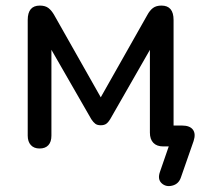

<svg xmlns="http://www.w3.org/2000/svg" viewBox="-20 -514 733 674"><path d="M541.6 89 586.6 -41.2 591.5 0H552.9Q530.4 0 518.3 -12.6Q506.2 -25.2 506.2 -48.3V-379H529.1L366.7 -95.4Q360.4 -84.9 353.2 -79.6Q345.9 -74.3 333.7 -74.3Q321.4 -74.3 314.5 -79.6Q307.5 -84.9 300.6 -95.4L137.6 -379H160.5V-37.9Q160.5 -16 149.8 -4.4Q139.2 7.3 118.9 7.3Q99.3 7.3 88.3 -4.7Q77.3 -16.7 77.3 -37.9V-443.9Q77.3 -494.4 119.8 -494.4Q139.1 -494.4 150.3 -485.6Q161.6 -476.7 170.6 -460.6L333.7 -172.4L496.7 -460.6Q505.7 -477.4 517 -485.9Q528.3 -494.4 546.9 -494.4Q589.3 -494.4 589.3 -443.9V-59.3L574.7 -73.3H619.2Q646.3 -73.3 657.2 -58.8Q668 -44.3 659.6 -18.8L614.9 109.3Q607.1 132 584.8 137.6Q562.5 143.3 547.4 129.2Q532.3 115.1 541.6 89Z"/></svg>

Font: SN Pro Thin
Style: Regular
Weight: 200
Designer: Tobias Whetton
Foundry: Supernotes
Version: Version 1.003;Glyphs 3.3 (3324)